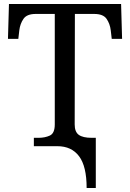

<svg xmlns="http://www.w3.org/2000/svg" viewBox="-20 -734 653 964"><path d="M415 210Q415 101 377 50.5Q339 0 268 0H150V-42H173Q206 -42 230.5 -53.5Q255 -65 255 -109V-664H159Q115 -664 98 -639.5Q81 -615 77 -582L72 -539H20L25 -714H588L593 -539H541L536 -582Q532 -615 515 -639.5Q498 -664 453 -664H356L355 -109Q355 -72 375.5 -57Q396 -42 441 -42H461V210Z"/></svg>

Font: NotoSerif-Regular
Style: Regular
Weight: 400
Designer: Monotype Design Team
Foundry: Monotype Imaging Inc.
Version: Version 2.007; ttfautohint (v1.8) -l 8 -r 50 -G 200 -x 14 -D